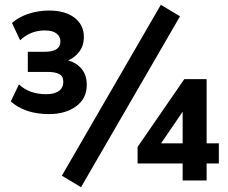

<svg xmlns="http://www.w3.org/2000/svg" viewBox="-20 -753 951 801"><path d="M185 -277Q133 -277 92.5 -291Q52 -305 25 -330L59 -401Q102 -360 173 -360Q206 -360 225 -373Q244 -386 244 -412Q244 -435 227 -444Q210 -453 179 -453H96V-537H167Q198 -537 215 -547.5Q232 -558 232 -581Q232 -601 215.5 -613.5Q199 -626 167 -626Q107 -626 64 -585L30 -657Q56 -681 97.5 -695Q139 -709 185 -709Q252 -709 291 -679Q330 -649 330 -598Q330 -564 311.5 -538.5Q293 -513 264 -501Q300 -491 321 -465Q342 -439 342 -399Q342 -342 297.5 -309.5Q253 -277 185 -277ZM318 28 238 -20 651 -733 731 -685ZM742 0V-71H554V-140L749 -423H842V-155H893V-71H842V0ZM742 -155V-287L652 -155Z"/></svg>

Font: Nunito Sans
Style: Bold
Weight: 700
Designer: Vernon Adams
Foundry: Vernon Adams
Version: Version 3.101; ttfautohint (v1.8.4.7-5d5b);gftools[0.9.27]